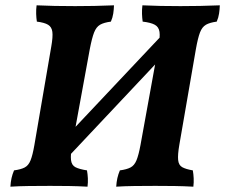

<svg xmlns="http://www.w3.org/2000/svg" viewBox="-20 -699 847 722"><path d="M178.3 -47.5 142.5 -93.1 640.4 -621.3 680.8 -581.4ZM417 3Q418.1 -14.7 421.4 -29.4Q424.7 -44 430.8 -58.3Q456.7 -61.8 470.9 -69.3Q485.2 -76.8 493.2 -96.1Q501.2 -115.4 508.2 -153.1L575.5 -523.9Q582.5 -560.5 579.8 -579.1Q577.1 -597.7 562.1 -605.9Q547.1 -614.2 516.5 -617.7Q514.5 -631.4 514 -647.1Q513.5 -662.8 515.5 -679Q547.7 -677.5 583.4 -676.7Q619.2 -676 658.5 -676Q694.1 -676 731.7 -676.7Q769.3 -677.5 806.6 -679Q806.1 -663.3 803.8 -648.1Q801.6 -632.9 795 -617.7Q768.9 -614.2 754.5 -606Q740 -597.7 732 -576.8Q724 -555.9 716.5 -513.5L654.4 -154.7Q647.9 -117 649.9 -97.4Q651.8 -77.8 665.3 -70.3Q678.7 -62.8 705.1 -58.3Q707.6 -44.1 708.3 -28.6Q709.1 -13.2 707.1 3Q670.3 1 636.9 0.5Q603.6 0 564.1 0Q522.6 0 484.9 0.5Q447.2 1 417 3ZM19.1 3Q20.1 -14.7 23.4 -29.4Q26.7 -44 32.8 -58.3Q58.8 -61.8 73 -69.3Q87.2 -76.8 94.9 -96.1Q102.7 -115.4 109.2 -153.1L172.8 -523.9Q179.3 -560.5 176.9 -579.1Q174.5 -597.7 160.8 -605.9Q147.1 -614.2 118.6 -617.7Q116.5 -631.4 116 -647.1Q115.5 -662.8 117.6 -679Q150.3 -677.5 186.3 -676.7Q222.3 -676 262.6 -676Q297.8 -676 334.8 -676.7Q371.9 -677.5 408.6 -679Q408.2 -663.3 405.9 -648.1Q403.6 -632.9 397 -617.7Q370.5 -614.2 356.3 -606Q342 -597.7 333.8 -576.8Q325.6 -555.9 317.5 -513.5L251.8 -154.7Q244.7 -117 247 -97.4Q249.2 -77.8 263.6 -70.3Q278.1 -62.8 307.1 -58.3Q309.6 -44.1 310.4 -28.6Q311.1 -13.2 309.1 3Q272.9 1 239.8 0.5Q206.7 0 168.3 0Q125.7 0 87.7 0.5Q49.8 1 19.1 3Z"/></svg>

Font: Vollkorn
Style: Italic
Weight: 400
Italic angle: -11°
Designer: Friedrich Althausen
Foundry: Friedrich Althausen
Version: Version 5.001